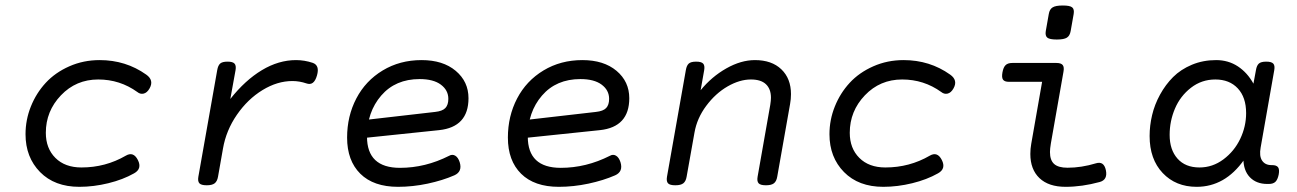

<svg xmlns="http://www.w3.org/2000/svg" viewBox="-20 -686 4837 716"><path d="M75.2 -185.5Q75.2 -99.6 129.4 -44.4Q183.6 10.7 275.9 10.7Q329.1 10.7 383.8 -2.7Q438.5 -16.1 480 -39.6Q510.7 -56.6 494.1 -89.4Q477.5 -122.1 449.2 -105.5Q373.5 -61.5 283.7 -61.5Q222.2 -61.5 186.5 -97.2Q150.9 -132.8 150.9 -190.9Q150.9 -271.5 207.3 -330.6Q263.7 -389.6 346.2 -389.6Q427.2 -389.6 492.2 -342.8Q502.9 -334 515.6 -336.9Q528.3 -339.8 537.6 -356Q555.2 -386.7 525.4 -407.7Q449.2 -461.9 351.6 -461.9Q291 -461.9 238.5 -438.7Q186 -415.5 150.6 -377.2Q115.2 -338.9 95.2 -289.1Q75.2 -239.3 75.2 -185.5Z M838.9 -316.9 858.4 -424.3Q861.3 -441.4 854.7 -448.7Q848.1 -456.1 829.1 -456.1H828.1Q809.1 -456.1 801 -449Q793 -441.9 790 -424.3L719.7 -26.9Q716.8 -9.8 723.6 -2.4Q730.5 4.9 750.5 4.9H751.5Q771 4.9 780.5 -2.4Q790 -9.8 793 -26.9L811.5 -131.8Q823.2 -199.7 863.5 -258.1Q903.8 -316.4 959 -350.1Q1014.2 -383.8 1070.3 -383.8Q1096.7 -383.8 1122.6 -375Q1150.9 -364.7 1162.1 -404.8Q1172.9 -442.4 1146 -451.7Q1115.2 -461.9 1084 -461.9Q1019 -461.9 956.5 -424.3Q894 -386.7 838.9 -316.9Z M1274.4 -172.9Q1274.4 -86.9 1323.7 -38.1Q1373 10.7 1464.4 10.7Q1519 10.7 1575 -1.2Q1630.9 -13.2 1674.3 -32.2Q1705.1 -45.9 1694.3 -81.1Q1688.5 -99.1 1677.5 -105.5Q1666.5 -111.8 1654.8 -105Q1565.9 -60.1 1471.7 -60.1Q1348.6 -60.1 1348.6 -176.3Q1348.6 -268.1 1401.6 -329.6Q1454.6 -391.1 1544.9 -391.1Q1596.2 -391.1 1624 -370.4Q1651.9 -349.6 1651.9 -317.4Q1651.9 -294.9 1640.9 -283.2Q1629.9 -271.5 1602.5 -268.6L1338.4 -238.3L1322.3 -169.9L1617.7 -200.7Q1727.1 -212.4 1727.1 -319.8Q1727.1 -381.8 1679.4 -421.9Q1631.8 -461.9 1552.2 -461.9Q1471.2 -461.9 1407.2 -423.3Q1343.3 -384.8 1308.8 -318.8Q1274.4 -252.9 1274.4 -172.9Z M1874 -172.9Q1874 -86.9 1923.3 -38.1Q1972.7 10.7 2064 10.7Q2118.7 10.7 2174.6 -1.2Q2230.5 -13.2 2273.9 -32.2Q2304.7 -45.9 2293.9 -81.1Q2288.1 -99.1 2277.1 -105.5Q2266.1 -111.8 2254.4 -105Q2165.5 -60.1 2071.3 -60.1Q1948.2 -60.1 1948.2 -176.3Q1948.2 -268.1 2001.2 -329.6Q2054.2 -391.1 2144.5 -391.1Q2195.8 -391.1 2223.6 -370.4Q2251.5 -349.6 2251.5 -317.4Q2251.5 -294.9 2240.5 -283.2Q2229.5 -271.5 2202.1 -268.6L1938 -238.3L1921.9 -169.9L2217.3 -200.7Q2326.7 -212.4 2326.7 -319.8Q2326.7 -381.8 2279.1 -421.9Q2231.4 -461.9 2151.9 -461.9Q2070.8 -461.9 2006.8 -423.3Q1942.9 -384.8 1908.4 -318.8Q1874 -252.9 1874 -172.9Z M2592.8 -349.6 2606 -424.3Q2608.9 -441.4 2602.3 -448.7Q2595.7 -456.1 2576.7 -456.1H2575.7Q2556.6 -456.1 2548.6 -449Q2540.5 -441.9 2537.6 -424.3L2467.3 -26.9Q2464.4 -9.8 2471.2 -2.4Q2478 4.9 2498 4.9H2499Q2518.6 4.9 2528.1 -2.4Q2537.6 -9.8 2540.5 -26.9L2569.8 -191.4Q2579.1 -245.1 2613.8 -291.5Q2648.4 -337.9 2693.4 -363.8Q2738.3 -389.6 2780.3 -389.6Q2817.9 -389.6 2836.4 -371.8Q2855 -354 2855 -321.8Q2855 -311 2852.5 -295.4L2805.2 -26.9Q2802.2 -9.8 2809.1 -2.4Q2815.9 4.9 2835.9 4.9H2836.9Q2856.4 4.9 2866 -2.4Q2875.5 -9.8 2878.4 -26.9L2926.3 -297.9Q2929.7 -316.4 2929.7 -335Q2929.7 -393.1 2893.8 -427.5Q2857.9 -461.9 2795.4 -461.9Q2743.2 -461.9 2688.5 -430.9Q2633.8 -399.9 2592.8 -349.6Z M3073.2 -185.5Q3073.2 -99.6 3127.4 -44.4Q3181.6 10.7 3273.9 10.7Q3327.1 10.7 3381.8 -2.7Q3436.5 -16.1 3478 -39.6Q3508.8 -56.6 3492.2 -89.4Q3475.6 -122.1 3447.3 -105.5Q3371.6 -61.5 3281.7 -61.5Q3220.2 -61.5 3184.6 -97.2Q3148.9 -132.8 3148.9 -190.9Q3148.9 -271.5 3205.3 -330.6Q3261.7 -389.6 3344.2 -389.6Q3425.3 -389.6 3490.2 -342.8Q3501 -334 3513.7 -336.9Q3526.4 -339.8 3535.6 -356Q3553.2 -386.7 3523.4 -407.7Q3447.3 -461.9 3349.6 -461.9Q3289.1 -461.9 3236.6 -438.7Q3184.1 -415.5 3148.7 -377.2Q3113.3 -338.9 3093.3 -289.1Q3073.2 -239.3 3073.2 -185.5Z M3754.9 -451.2Q3738.3 -451.2 3730 -443.1Q3721.7 -435.1 3718.3 -416Q3714.8 -397 3720.5 -388.9Q3726.1 -380.9 3742.7 -380.9H3866.2L3825.7 -149.9Q3822.3 -131.3 3822.3 -111.8Q3822.3 -54.2 3856.4 -21.7Q3890.6 10.7 3953.6 10.7Q4015.1 10.7 4081.1 -7.3Q4111.3 -15.6 4104 -51.3Q4096.7 -85.9 4067.4 -77.1Q4012.7 -60.5 3960.9 -60.5Q3926.8 -60.5 3911.1 -74.5Q3895.5 -88.4 3895.5 -119.1Q3895.5 -130.9 3898.9 -151.4L3945.8 -418Q3949.2 -436 3942.9 -443.6Q3936.5 -451.2 3919.9 -451.2ZM3891.1 -633.8 3879.9 -570.3Q3877 -552.7 3885.5 -545.7Q3894 -538.6 3920.9 -538.6Q3947.8 -538.6 3958.7 -545.7Q3969.7 -552.7 3972.7 -570.3L3983.9 -633.8Q3986.8 -651.4 3978.5 -658.4Q3970.2 -665.5 3943.4 -665.5Q3916.5 -665.5 3905.3 -658.4Q3894 -651.4 3891.1 -633.8Z M4267.1 -178.7Q4267.1 -92.3 4315.9 -40.8Q4364.7 10.7 4442.4 10.7Q4548.3 10.7 4619.1 -89.8L4616.7 -95.7Q4616.7 -50.3 4640.9 -25.1Q4665 0 4706.1 0H4711.4Q4728 0 4736.3 -8.1Q4744.6 -16.1 4748.5 -35.2Q4752 -54.2 4746.1 -62.3Q4740.2 -70.3 4723.6 -70.3H4721.2Q4697.8 -70.3 4686.5 -87.2Q4675.3 -104 4681.2 -136.2L4731.9 -424.3Q4734.9 -441.4 4728.3 -448.7Q4721.7 -456.1 4702.6 -456.1H4701.7Q4682.6 -456.1 4674.6 -449Q4666.5 -441.9 4663.6 -424.3L4654.3 -374Q4631.8 -415 4596.2 -438.5Q4560.5 -461.9 4515.1 -461.9Q4466.3 -461.9 4424.8 -444.6Q4383.3 -427.2 4354.7 -398.7Q4326.2 -370.1 4305.9 -333Q4285.6 -295.9 4276.4 -256.8Q4267.1 -217.8 4267.1 -178.7ZM4627 -264.2Q4627 -214.4 4605 -168.2Q4583 -122.1 4542.5 -91.8Q4502 -61.5 4453.1 -61.5Q4400.4 -61.5 4371.1 -94.5Q4341.8 -127.4 4341.8 -183.1Q4341.8 -234.4 4361.6 -281Q4381.3 -327.6 4421.1 -358.6Q4460.9 -389.6 4512.2 -389.6Q4564.9 -389.6 4595.9 -356.4Q4627 -323.2 4627 -264.2Z"/></svg>

Font: Courier Prime Sans
Style: Regular
Weight: 300
Italic angle: -10°
Designer: Alan Dague-Greene
Foundry: Quote-Unquote Apps
Version: Version 3.23